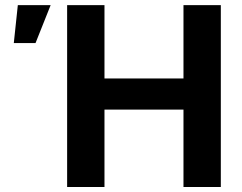

<svg xmlns="http://www.w3.org/2000/svg" viewBox="-20 -748 968 768"><path d="M248.5 0V-727.5H397.9V-434.1H713.9V-727.5H863.3V0H713.9V-309.6H397.9V0ZM35.2 -575.7 51.3 -727.5H182.6L122.1 -575.7Z"/></svg>

Font: Inter 16pt
Style: Bold
Weight: 700
Version: Version 4.001;git-66647c0bb